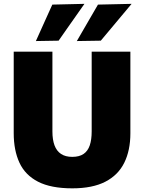

<svg xmlns="http://www.w3.org/2000/svg" viewBox="-20 -988 767 1022"><path d="M365 14.5Q251 14.5 182.5 -20.8Q114 -56 83.5 -122Q53 -188 53 -279Q53 -297.5 53 -329Q53 -360.5 53 -398.8Q53 -437 53 -474Q53 -544.5 53 -599.8Q53 -655 53 -713H259Q259 -655 259 -599.8Q259 -544.5 259 -474V-288Q259 -244.5 270.2 -214.2Q281.5 -184 305 -168.5Q328.5 -153 364.5 -153Q402 -153 424.8 -168.5Q447.5 -184 457.8 -214.2Q468 -244.5 468 -288.5V-474Q468 -544.5 468 -599.8Q468 -655 468 -713H674Q674 -655 674 -599.8Q674 -544.5 674 -474Q674 -437 674 -398.2Q674 -359.5 674 -327.5Q674 -295.5 674 -278.5Q674 -187.5 641.5 -121.8Q609 -56 540.8 -20.8Q472.5 14.5 365 14.5ZM389 -769.5Q417 -818 445.2 -866.5Q473.5 -915 501.5 -963.5L680.5 -967.5Q652 -933.5 624.2 -900.2Q596.5 -867 569.5 -834.8Q542.5 -802.5 516.5 -771.5ZM171 -769.5Q193 -818.5 214.8 -866.8Q236.5 -915 258.5 -963.5L429.5 -967.5Q405.5 -933.5 382.2 -900.2Q359 -867 336.2 -834.8Q313.5 -802.5 292 -771.5Z"/></svg>

Font: Commissioner Thin ExtraBold
Style: Regular
Weight: 800
Version: Version 1.000